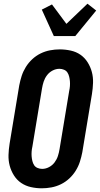

<svg xmlns="http://www.w3.org/2000/svg" viewBox="-20 -1010 540 1038"><path d="M206 8Q176 8 147 1.5Q118 -5 94.5 -21Q71 -37 55.5 -61.5Q40 -86 32.5 -114Q25 -142 26 -172.5Q27 -203 32 -234L84 -548Q89 -574 97 -599Q105 -624 119.5 -647.5Q134 -671 154.5 -690Q175 -709 199.5 -721Q224 -733 250.5 -738Q277 -743 303 -743Q333 -743 362.5 -736.5Q392 -730 415 -714Q438 -698 453.5 -673.5Q469 -649 476.5 -621Q484 -593 483 -562.5Q482 -532 477 -501L425 -187Q420 -161 412 -136Q404 -111 389.5 -87.5Q375 -64 354.5 -45Q334 -26 309.5 -14Q285 -2 258.5 3Q232 8 206 8ZM208 -97Q227 -97 245 -106.5Q263 -116 275 -132Q287 -148 293 -166.5Q299 -185 302 -204L354 -518Q357 -531 358 -544.5Q359 -558 358 -570.5Q357 -583 354 -595.5Q351 -608 344.5 -618Q338 -628 326 -633Q314 -638 301 -638Q282 -638 264 -628.5Q246 -619 234 -603Q222 -587 216 -568.5Q210 -550 207 -531L155 -217Q152 -204 151 -190.5Q150 -177 151 -164.5Q152 -152 155 -139.5Q158 -127 164.5 -117Q171 -107 183 -102Q195 -97 208 -97ZM271 -815 206 -958 261 -986 339 -881 453 -990 500 -953 387 -815Z"/></svg>

Font: Iosevka Curly Extrabold
Style: Italic
Weight: 800
Italic angle: -9°
Monospace: yes
Designer: Belleve Invis
Foundry: Belleve Invis
Version: Version 22.1.2; ttfautohint (v1.8.4)